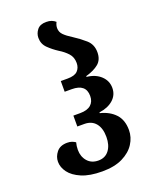

<svg xmlns="http://www.w3.org/2000/svg" viewBox="-146 -853 748 945"><g transform="rotate(-20 227.5 -380.0)"><path d="M224 13Q158 13 116 -5Q74 -23 54 -50Q34 -77 34 -106Q34 -133 52.5 -156Q71 -179 108 -179Q122 -179 132 -175.5Q142 -172 151 -166Q146 -148 146 -128Q146 -92 167 -68Q188 -44 224 -44Q260 -44 280 -70.5Q300 -97 300 -140Q300 -186 279 -211.5Q258 -237 220 -237H183V-294H219Q256 -294 275 -310.5Q294 -327 294 -357Q294 -419 220 -419H183V-475H219Q256 -475 271.5 -491Q287 -507 287 -532Q287 -563 268.5 -583Q250 -603 225 -618Q197 -636 174.5 -658Q152 -680 152 -712Q152 -735 167 -754Q182 -773 214 -773Q231 -773 242.5 -768.5Q254 -764 263 -756Q255 -741 255 -726Q255 -705 270 -690Q285 -675 311 -659Q344 -638 372.5 -613Q401 -588 401 -547Q401 -508 376.5 -487.5Q352 -467 309 -455V-451Q355 -446 382.5 -420Q410 -394 410 -357Q410 -320 382.5 -295.5Q355 -271 309 -265V-261Q358 -249 387 -218Q416 -187 416 -134Q416 -96 394.5 -62.5Q373 -29 330.5 -8Q288 13 224 13Z"/></g></svg>

Font: Noto Serif Georgian ExtraCondensed SemiBold
Style: Regular
Weight: 600
Width: 2
Designer: Monotype Design Team, Akaki Razmadze
Foundry: Google LLC
Version: Version 2.003; ttfautohint (v1.8.4.7-5d5b)